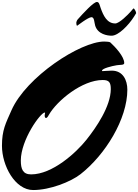

<svg xmlns="http://www.w3.org/2000/svg" viewBox="-20 -1939 1409 1959"><path d="M913.6 -1763.7C943.4 -1763.7 941.4 -1709.5 951.2 -1677.2C978 -1589.4 1075.7 -1574.7 1119.1 -1574.7C1188 -1574.7 1291.5 -1680.7 1347.7 -1769.5C1356.9 -1784.2 1369.1 -1803.2 1369.1 -1804.7C1369.1 -1821.3 1349.1 -1853.5 1343.3 -1853.5C1340.3 -1853.5 1326.7 -1835.9 1313 -1820.3C1288.1 -1792 1197.8 -1699.7 1155.8 -1699.7C1072.8 -1699.7 1034.7 -1778.3 1006.3 -1859.4C997.1 -1885.3 992.2 -1918.9 969.2 -1918.9C933.6 -1918.9 829.1 -1803.2 773.9 -1742.2C764.6 -1731.4 758.3 -1715.3 758.3 -1707.5C758.3 -1699.7 760.3 -1676.3 767.1 -1676.3C769 -1676.3 879.4 -1763.7 913.6 -1763.7ZM297.4 -159.7C213.4 -159.7 192.4 -213.9 192.4 -301.8C193.4 -514.2 394 -791 437 -791C439.5 -791 439.9 -789.1 439.9 -785.6C439.9 -784.2 436 -768.6 436 -765.1C436 -752 436.5 -735.4 449.7 -735.4C462.9 -735.4 475.1 -761.2 480 -769.5C562 -911.1 816.9 -1122.6 1027.8 -1122.6C1094.2 -1122.6 1110.4 -1097.2 1110.4 -1028.8C1109.4 -853.5 961.9 -638.2 861.3 -512.2C756.8 -380.9 515.1 -159.7 297.4 -159.7ZM0 -451.7C0 -247.1 134.3 0 318.4 0C489.7 0 701.2 -83.5 801.3 -161.6C1055.2 -360.4 1279.3 -725.1 1279.3 -1023.9C1279.3 -1122.1 1233.9 -1218.3 1120.1 -1218.3C1083 -1218.3 1047.4 -1213.4 1024.4 -1213.4C1022 -1213.4 1021 -1215.8 1021 -1218.3C1021 -1240.2 1120.1 -1265.1 1171.4 -1273.4C1207 -1279.3 1247.6 -1272.5 1247.6 -1295.9C1247.6 -1361.8 1156.7 -1459 1106.4 -1505.4C1099.1 -1512.7 1068.4 -1515.1 1043 -1515.1C800.8 -1515.1 247.6 -1155.3 96.7 -813C38.1 -679.7 0 -612.3 0 -451.7Z"/></svg>

Font: Bodega Script
Style: Medium
Weight: 500
Italic angle: 39.7°
Version: Version 001.000